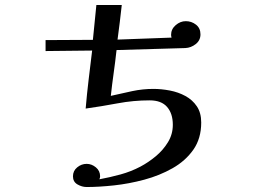

<svg xmlns="http://www.w3.org/2000/svg" viewBox="-20 -744 1040 771"><path d="M788 -252Q788 -188 756.5 -143Q725 -98 673 -68.5Q621 -39 559.5 -22.5Q498 -6 437.5 0.5Q377 7 328 7Q309 7 291 -3.5Q273 -14 273 -36Q273 -58 290 -72Q307 -86 328 -86Q348 -86 365 -72Q382 -58 382 -36Q382 -30 379 -24Q422 -32 464 -43.5Q506 -55 544 -75Q576 -92 605.5 -116.5Q635 -141 654.5 -173Q674 -205 674 -243Q674 -288 651 -314.5Q628 -341 581 -341Q516 -341 452 -329Q388 -317 324 -308Q329 -367 336 -425Q343 -483 350 -541L163 -539V-583L353 -584L367 -724H469Q465 -690 461 -655Q457 -620 452 -585L669 -593Q667 -599 667 -604Q667 -627 685.5 -643Q704 -659 726 -659Q749 -659 767 -645Q785 -631 785 -606Q785 -582 766 -567Q747 -552 724 -551L448 -543Q443 -497 436.5 -451Q430 -405 425 -359Q468 -369 510.5 -378Q553 -387 596 -387Q628 -387 662 -380.5Q696 -374 724.5 -358.5Q753 -343 770.5 -317Q788 -291 788 -252Z"/></svg>

Font: Kaisei Decol Medium
Style: Regular
Weight: 500
Designer: Font-Kai, 金井和夫
Foundry: KAZUO KANAI
Version: Version 5.003